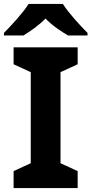

<svg xmlns="http://www.w3.org/2000/svg" viewBox="-37 -954 464 974"><path d="M282 -934H108C80 -889 20 -824 -17 -787V-774H82C117 -796 159 -824 194 -860C228 -824 273 -795 308 -774H407V-787C371 -823 310 -889 282 -934ZM357 0V-86L270 -126V-588L357 -628V-714H32V-628L119 -588V-126L32 -86V0Z"/></svg>

Font: Noto Sans Gunjala Gondi
Style: Bold
Weight: 700
Designer: Ek Type
Foundry: Ek Type
Version: Version 1.004